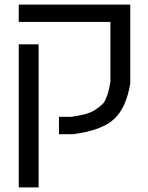

<svg xmlns="http://www.w3.org/2000/svg" viewBox="-20 -620 646 840"><path d="M550 -255Q532 -147 478 -98Q424 -49 300 -33H238V-109H293Q329 -114 355.5 -121.5Q382 -129 399.5 -141.5Q417 -154 427.5 -163.5Q438 -173 445.5 -193.5Q453 -214 455.5 -224Q458 -234 463 -261V-524H62V-600H550ZM149 -426V200H62V-426Z"/></svg>

Font: ColatingCofangSans
Style: Regular
Weight: 400
Foundry: GNU
Version: Version 412.227;June 27, 2022;FontCreator 11.0.0.2412 32-bit